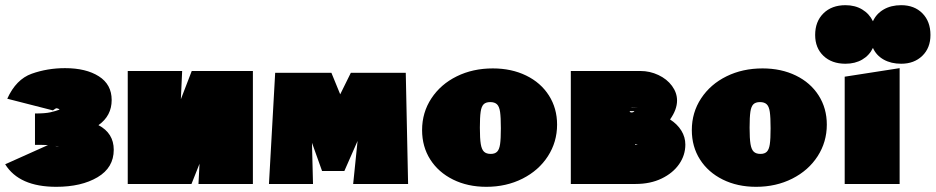

<svg xmlns="http://www.w3.org/2000/svg" viewBox="-33 -710 3611 741"><path d="M406 -132Q406 -63 343.5 -26Q281 11 184 11Q41 11 -13 -76L152 -150Q138 -151 102 -151V-272Q141 -272 161 -276.5Q181 -281 197 -287Q192 -292 184 -292H185Q185 -294 171 -284L-5 -329Q29 -404 89.5 -425.5Q150 -447 218 -447Q299 -447 348.5 -415.5Q398 -384 398 -324Q398 -263 347 -227Q406 -196 406 -132ZM195 -144 180 -147Q186 -144 195 -144Z M943 0H733L737 -78L706 0H460V-436H670L665 -327L707 -436H943Z M1330 0 1347 -166 1296 -50H1210L1171 -159L1175 0H1005L1029 -429H1246L1280 -346L1321 -429H1533L1542 0Z M1596 -208Q1596 -276 1632 -330.5Q1668 -385 1730 -415.5Q1792 -446 1869 -446Q1941 -446 1997.5 -418.5Q2054 -391 2085.5 -341.5Q2117 -292 2117 -229Q2117 -162 2081.5 -107Q2046 -52 1983.5 -20.5Q1921 11 1844 11Q1772 11 1715.5 -17Q1659 -45 1627.5 -94.5Q1596 -144 1596 -208ZM1900 -215Q1900 -257 1897 -278Q1894 -299 1885 -307.5Q1876 -316 1859 -316Q1842 -316 1833.5 -307.5Q1825 -299 1822 -278.5Q1819 -258 1819 -217Q1819 -175 1822.5 -154Q1826 -133 1835 -124.5Q1844 -116 1861 -116Q1877 -116 1885.5 -124.5Q1894 -133 1897 -153.5Q1900 -174 1900 -215Z M2612 -152Q2612 -111 2588 -76.5Q2564 -42 2520.5 -21Q2477 0 2420 0H2170V-436H2439Q2475 -436 2508 -420.5Q2541 -405 2560.5 -378.5Q2580 -352 2580 -322Q2580 -287 2553 -249Q2581 -231 2596.5 -206Q2612 -181 2612 -152ZM2401 -294H2429Q2422 -294 2414.5 -294.5Q2407 -295 2401 -294ZM2405 -276Q2409 -276 2413 -278.5Q2417 -281 2414 -281H2397Q2398 -276 2405 -276ZM2428 -151Q2427 -151 2422.5 -153Q2418 -155 2418 -152V-151Z M2637 -208Q2637 -276 2673 -330.5Q2709 -385 2771 -415.5Q2833 -446 2910 -446Q2982 -446 3038.5 -418.5Q3095 -391 3126.5 -341.5Q3158 -292 3158 -229Q3158 -162 3122.5 -107Q3087 -52 3024.5 -20.5Q2962 11 2885 11Q2813 11 2756.5 -17Q2700 -45 2668.5 -94.5Q2637 -144 2637 -208ZM2941 -215Q2941 -257 2938 -278Q2935 -299 2926 -307.5Q2917 -316 2900 -316Q2883 -316 2874.5 -307.5Q2866 -299 2863 -278.5Q2860 -258 2860 -217Q2860 -175 2863.5 -154Q2867 -133 2876 -124.5Q2885 -116 2902 -116Q2918 -116 2926.5 -124.5Q2935 -133 2938 -153.5Q2941 -174 2941 -215Z M3227 -414 3439 -447V0H3227ZM3558 -575Q3558 -525 3526.5 -494.5Q3495 -464 3445 -464Q3406 -464 3377.5 -480Q3349 -496 3336 -525Q3322 -496 3294.5 -480Q3267 -464 3230 -464Q3177 -464 3145 -494.5Q3113 -525 3113 -575Q3113 -627 3145 -658.5Q3177 -690 3230 -690Q3267 -690 3294.5 -673.5Q3322 -657 3336 -628Q3349 -657 3377.5 -673.5Q3406 -690 3445 -690Q3496 -690 3527 -658.5Q3558 -627 3558 -575Z"/></svg>

Font: Ysabeau Black
Style: Regular
Weight: 900
Designer: Christian Thalmann (Catharsis Fonts)
Version: Version 0.003